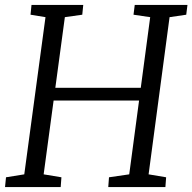

<svg xmlns="http://www.w3.org/2000/svg" viewBox="-22 -763 784 783"><path d="M-1.5 0 2.5 -40 77 -52 163.5 -693 102.5 -703 106.5 -743H317.5L313.5 -703L242.5 -693L156 -52L228.5 -40L225.5 0ZM185.5 -353V-405H572.5V-353ZM419.5 0 422.5 -40 505 -52 590.5 -693 522.5 -703 527.5 -743H742.5L737.5 -703L669.5 -693L584 -52L655.5 -40L652.5 0Z"/></svg>

Font: Merriweather 7pt Light
Style: Italic
Weight: 300
Italic angle: -7.8°
Designer: Eben Sorkin
Foundry: Eben Sorkin
Version: Version 2.200;gftools[0.9.31]